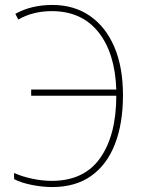

<svg xmlns="http://www.w3.org/2000/svg" viewBox="-20 -745 570 776"><path d="M191 11Q152 11 109 2.5Q66 -6 37 -21V-46Q70 -31 111 -22.5Q152 -14 189 -14Q320 -14 385 -106.5Q450 -199 450 -358H106V-383H450Q445 -531 377.5 -615.5Q310 -700 189 -700Q113 -700 54 -666L42 -689Q106 -725 192 -725Q279 -725 343 -681Q407 -637 442 -555.5Q477 -474 477 -360Q477 -246 444.5 -162.5Q412 -79 348.5 -34Q285 11 191 11Z"/></svg>

Font: Noto Sans Mono Condensed Thin
Style: Regular
Weight: 100
Width: 3
Designer: Monotype Design Team
Foundry: Monotype Imaging Inc.
Version: Version 2.014; ttfautohint (v1.8.4.7-5d5b)